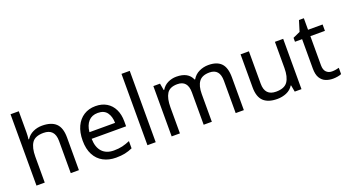

<svg xmlns="http://www.w3.org/2000/svg" viewBox="-56 -1336 3466 1922"><g transform="rotate(-20 1677.0 -375.0)"><path d="M173 -537Q173 -497 168 -462H174Q200 -503 244.5 -524Q289 -545 341 -545Q439 -545 488 -498.5Q537 -452 537 -349V0H450V-343Q450 -472 330 -472Q240 -472 206.5 -421.5Q173 -371 173 -277V0H85V-760H173Z M910 -546Q979 -546 1028.5 -516Q1078 -486 1104.5 -431.5Q1131 -377 1131 -304V-251H764Q766 -160 810.5 -112.5Q855 -65 935 -65Q986 -65 1025.5 -74.5Q1065 -84 1107 -102V-25Q1066 -7 1026 1.5Q986 10 931 10Q855 10 796.5 -21Q738 -52 705.5 -113.5Q673 -175 673 -264Q673 -352 702.5 -415Q732 -478 785.5 -512Q839 -546 910 -546ZM909 -474Q846 -474 809.5 -433.5Q773 -393 766 -321H1039Q1038 -389 1007 -431.5Q976 -474 909 -474Z M1355 0H1267V-760H1355Z M2113 -546Q2204 -546 2249 -499.5Q2294 -453 2294 -349V0H2207V-345Q2207 -472 2098 -472Q2020 -472 1986.5 -427Q1953 -382 1953 -296V0H1866V-345Q1866 -472 1756 -472Q1675 -472 1644 -422Q1613 -372 1613 -278V0H1525V-536H1596L1609 -463H1614Q1639 -505 1681.5 -525.5Q1724 -546 1772 -546Q1898 -546 1936 -456H1941Q1968 -502 2014.5 -524Q2061 -546 2113 -546Z M2908 -536V0H2836L2823 -71H2819Q2793 -29 2747 -9.5Q2701 10 2649 10Q2552 10 2503 -36.5Q2454 -83 2454 -185V-536H2543V-191Q2543 -63 2662 -63Q2751 -63 2785.5 -113Q2820 -163 2820 -257V-536Z M3257 -62Q3277 -62 3298 -65.5Q3319 -69 3332 -73V-6Q3318 1 3292 5.5Q3266 10 3242 10Q3200 10 3164.5 -4.5Q3129 -19 3107 -55Q3085 -91 3085 -156V-468H3009V-510L3086 -545L3121 -659H3173V-536H3328V-468H3173V-158Q3173 -109 3196.5 -85.5Q3220 -62 3257 -62Z"/></g></svg>

Font: Noto Sans Shavian
Style: Regular
Weight: 400
Designer: Monotype Design Team
Foundry: Monotype Imaging Inc.
Version: Version 2.001; ttfautohint (v1.8.4.7-5d5b)